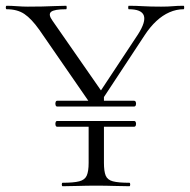

<svg xmlns="http://www.w3.org/2000/svg" viewBox="-25 -645 658 665"><path d="M173 -226H439Q444 -226 445.5 -221Q447 -216 445.5 -211Q444 -206 439 -206H173Q169 -206 167.5 -211Q166 -216 167.5 -221Q169 -226 173 -226ZM173 -296H439Q444 -296 445.5 -291Q447 -286 445.5 -281Q444 -276 439 -276H173Q169 -276 167.5 -281Q166 -286 167.5 -291Q169 -296 173 -296ZM297 -290 453 -526Q481 -570 473 -591.5Q465 -613 421 -613Q419 -613 419 -619Q419 -625 421 -625Q447 -625 471 -623.5Q495 -622 533 -622Q558 -622 573.5 -623.5Q589 -625 611 -625Q613 -625 613 -619Q613 -613 611 -613Q586 -613 562 -602.5Q538 -592 516.5 -572Q495 -552 476 -523L316 -280ZM292 -280 111 -542Q84 -580 59.5 -596.5Q35 -613 -2 -613Q-5 -613 -5 -619Q-5 -625 -2 -625Q15 -625 34.5 -623.5Q54 -622 71 -622Q98 -622 121.5 -622.5Q145 -623 166 -624Q187 -625 204 -625Q206 -625 206 -619Q206 -613 204 -613Q163 -613 152 -604Q141 -595 157 -573L335 -317ZM335 -218V-81Q335 -52 341 -37Q347 -22 366 -17Q385 -12 423 -12Q426 -12 426 -6Q426 0 423 0Q400 0 371 -1Q342 -2 308 -2Q275 -2 245 -1Q215 0 192 0Q189 0 189 -6Q189 -12 192 -12Q230 -12 249.5 -17Q269 -22 275.5 -37Q282 -52 282 -81V-218ZM282 -287V-310L335 -319V-287Z"/></svg>

Font: Cormorant Infant Light
Style: Regular
Weight: 300
Designer: Christian Thalmann (Catharsis Fonts)
Foundry: Catharsis Fonts
Version: Version 4.001